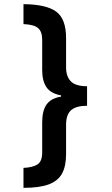

<svg xmlns="http://www.w3.org/2000/svg" viewBox="-20 -740 540 924"><path d="M93 -720Q203 -719 250.5 -684Q298 -649 298 -557V-416Q298 -372 321 -348.5Q344 -325 399 -325V-231Q346 -231 322 -209.5Q298 -188 298 -140V2Q298 59 279 94.5Q260 130 215.5 147Q171 164 93 164V68Q137 66 160 51.5Q183 37 183 -6V-151Q183 -207 204 -237Q225 -267 274 -275V-281Q224 -290 203.5 -320.5Q183 -351 183 -403V-549Q183 -588 163 -605Q143 -622 93 -624Z"/></svg>

Font: Noto Sans Mono ExtraCondensed
Style: Bold
Weight: 700
Width: 2
Designer: Monotype Design Team
Foundry: Monotype Imaging Inc.
Version: Version 2.014